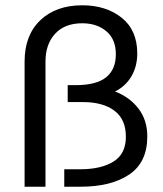

<svg xmlns="http://www.w3.org/2000/svg" viewBox="-20 -706 615 726"><path d="M152 -473Q152 -539 188.5 -578.5Q225 -618 291 -618Q346 -618 382 -588Q418 -558 418 -501Q418 -443 381 -413.5Q344 -384 265 -384H236V-320H294Q369 -320 412.5 -287.5Q456 -255 456 -189Q456 -124 409 -95Q362 -66 284 -66H223V0H285Q400 0 468.5 -46Q537 -92 537 -190Q537 -252 503.5 -295.5Q470 -339 415 -360Q455 -380 477 -417.5Q499 -455 499 -504Q499 -592 440 -639Q381 -686 291 -686Q192 -686 132.5 -629.5Q73 -573 73 -473V0H152Z"/></svg>

Font: Catamaran
Style: Regular
Weight: 400
Designer: Pria Ravichandran
Version: Version 1.000;PS 001.000;hotconv 1.0.70;makeotf.lib2.5.58329